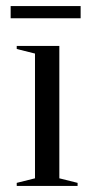

<svg xmlns="http://www.w3.org/2000/svg" viewBox="-20 -611 300 631"><path d="M15 0ZM95 -25V-435L35 -450V-460H175V-25L235 -10V0H35V-10ZM245 -591V-551H15V-591Z"/></svg>

Font: Oranienbaum
Style: Regular
Weight: 400
Designer: Oleg Pospelov and Jovanny Lemonad
Foundry: Oleg Pospelov and jovanny Lemonad
Version: Version 1.001; ttfautohint (v0.91) -l 8 -r 50 -G 200 -x 0 -w